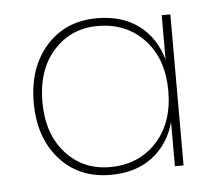

<svg xmlns="http://www.w3.org/2000/svg" viewBox="-37 -749 506 442"><g transform="rotate(-5 216.5 -528.0)"><path d="M40 -528Q40 -609 84.5 -659Q129 -709 202 -709Q260 -709 298.5 -680Q337 -651 351 -600V-703H371V-354H351V-456Q337 -405 298.5 -376Q260 -347 202 -347Q129 -347 84.5 -397Q40 -447 40 -528ZM60 -528Q60 -454 100 -409.5Q140 -365 202 -365Q268 -365 309.5 -409.5Q351 -454 351 -528Q351 -602 309.5 -646.5Q268 -691 202 -691Q140 -691 100 -646.5Q60 -602 60 -528Z"/></g></svg>

Font: Fz Poppins Thin
Style: Regular
Weight: 100
Designer: Ninad Kale (Devanagari), Jonny Pinhorn (Latin)
Foundry: Indian Type Foundry
Version: Vit hóa bi Vntype.Com & FontZin.Com